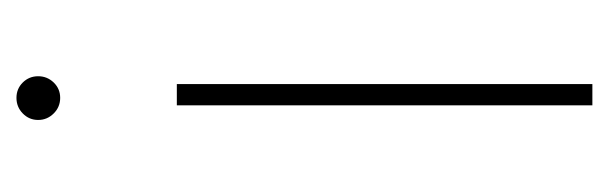

<svg xmlns="http://www.w3.org/2000/svg" viewBox="-278 -301 754 238"><g transform="rotate(-90 99.0 -182.0)"><path d="M69.3 -511.7Q69.3 -522.9 77.4 -530.8Q85.4 -538.6 96.7 -538.6Q107.9 -538.6 115.7 -530.8Q123.5 -522.9 123.5 -511.7Q123.5 -500.5 115.7 -492.4Q107.9 -484.4 96.7 -484.4Q85.4 -484.4 77.4 -492.4Q69.3 -500.5 69.3 -511.7ZM113.8 -339.8V175.3H87.4V-339.8Z"/></g></svg>

Font: Heebo Thin
Style: Regular
Weight: 250
Designer: Oded Ezer
Foundry: Meir Sadan
Version: Version 2.001; ttfautohint (v1.5.14-ce02) -l 8 -r 50 -G 200 